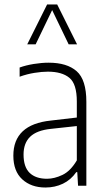

<svg xmlns="http://www.w3.org/2000/svg" viewBox="-20 -828 470 856"><path d="M182.5 8Q119 8 79.2 -28.5Q39.5 -65 39.5 -134Q39.5 -273 206.5 -290.5L322.5 -304V-375.5Q322.5 -454 289.2 -481.2Q256 -508.5 193.5 -508.5Q167 -508.5 134 -503.2Q101 -498 67.5 -486V-527Q95 -537 130.5 -542.8Q166 -548.5 197 -548.5Q278.5 -548.5 321.8 -510.5Q365 -472.5 365 -374V0H328L324.5 -60.5H320Q296 -26 260.5 -9Q225 8 182.5 8ZM85 -139Q85 -83.5 112.2 -57.2Q139.5 -31 189.5 -31Q222.5 -31 258.5 -48.2Q294.5 -65.5 322.5 -113V-266L207 -253.5Q144 -247 114.5 -218.5Q85 -190 85 -139ZM101.5 -630.5 190 -808H235L323.5 -630.5H286L212.5 -783L139 -630.5Z"/></svg>

Font: Encode Sans Condensed ExtraLight
Style: Regular
Weight: 200
Width: 3
Designer: Multiple Designers
Foundry: Impallari Type
Version: Version 3.000; ttfautohint (v1.8.3) -l 8 -r 50 -G 200 -x 14 